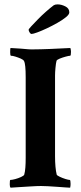

<svg xmlns="http://www.w3.org/2000/svg" viewBox="-20 -870 378 894"><path d="M29.3 3.9Q25.4 0 25.4 -11.7Q25.4 -32.2 28.3 -32.2Q36.1 -32.2 50.8 -36.1Q65.4 -40 78.1 -45.9Q90.8 -51.8 92.8 -56.6Q96.7 -70.3 98.1 -89.8Q99.6 -109.4 99.6 -134.8V-509.8Q99.6 -572.3 91.8 -585.9Q88.9 -591.8 76.7 -597.2Q64.5 -602.5 51.8 -606.4Q39.1 -610.4 31.2 -610.4Q27.3 -610.4 27.3 -627Q27.3 -644.5 29.3 -646.5L76.2 -643.6Q97.7 -641.6 111.3 -640.6Q125 -639.6 138.2 -640.1Q151.4 -640.6 170.9 -640.6Q190.4 -640.6 307.6 -646.5Q310.5 -637.7 310.5 -628.9Q310.5 -610.4 306.6 -610.4Q300.8 -610.4 286.1 -606.4Q271.5 -602.5 258.3 -597.2Q245.1 -591.8 243.2 -586.9Q240.2 -575.2 238.3 -554.2Q236.3 -533.2 236.3 -518.6V-142.6Q236.3 -115.2 238.3 -93.8Q240.2 -72.3 244.1 -56.6Q246.1 -52.7 258.3 -46.9Q270.5 -41 284.7 -36.6Q298.8 -32.2 304.7 -32.2Q308.6 -32.2 308.6 -13.7Q308.6 -3.9 306.6 3.9Q302.7 3.9 288.1 2.9Q273.4 2 248 0Q222.7 -2 203.1 -2.9Q183.6 -3.9 170.9 -3.9Q153.3 -3.9 123 -2Q92.8 0 65.9 1.5Q39.1 2.9 29.3 3.9ZM127 -711.9Q122.1 -711.9 117.7 -719.2Q113.3 -726.6 113.3 -731.4Q113.3 -734.4 125.5 -747.6Q137.7 -760.7 155.8 -779.3Q173.8 -797.9 194.3 -815.9Q214.8 -834 230.5 -845.7Q237.3 -849.6 248 -849.6Q265.6 -849.6 284.2 -840.3Q302.7 -831.1 302.7 -812.5Q302.7 -802.7 287.1 -790Q271.5 -777.3 247.6 -763.7Q223.6 -750 198.7 -738.3Q173.8 -726.6 153.8 -719.2Q133.8 -711.9 127 -711.9Z"/></svg>

Font: Crimson Text Bold
Style: Bold
Weight: 700
Designer: Sebastian Kosch
Foundry: Sebastian Kosch
Version: Version 1.10 July 1, 2025